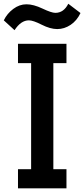

<svg xmlns="http://www.w3.org/2000/svg" viewBox="-73 -982 451 1029"><path d="M-52.7 -873Q-35.2 -909.2 -2 -934.1Q31.2 -959 68.8 -959Q106.4 -959 154.8 -936Q203.1 -913.1 223.6 -913.1Q268.6 -913.1 293 -961.9L358.4 -912.1Q338.9 -871.1 305.2 -848.6Q271.5 -826.2 233.9 -826.2Q196.3 -826.2 150.4 -849.6Q104.5 -873 82 -873Q39.1 -873 4.9 -820.3ZM23.4 27.3V-75.2H93.8V-643.6H23.4V-747.1H283.2V-643.6H212.9V-75.2H283.2V27.3Z"/></svg>

Font: GenEi M Gothic v2 Medium
Style: Regular
Weight: 500
Version: Version 2.0